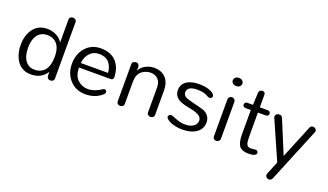

<svg xmlns="http://www.w3.org/2000/svg" viewBox="-79 -1253 3417 1999"><g transform="rotate(20 1629.5 -253.5)"><path d="M462 0Q426.6 0 421.5 -35.4V-81Q387.3 -31.6 344.3 -10.8Q301.3 10.1 247.5 10.1Q193.7 10.1 155.1 -11.4Q116.5 -32.9 92.4 -68.4Q44.3 -141.8 44.3 -244.3Q44.3 -349.4 93.7 -417.7Q146.8 -494.9 249.4 -494.9Q330.4 -494.9 389.9 -445.6Q408.9 -429.1 421.5 -406.3V-660.8Q421.5 -678.5 433.5 -687.3Q445.6 -696.2 460.8 -696.2Q475.9 -696.2 488 -686.7Q500 -677.2 500 -660.8V-36.7Q500 -17.7 488 -8.9Q475.9 0 462 0ZM341.8 -419Q312.7 -434.2 271.5 -434.2Q230.4 -434.2 202.5 -417.7Q174.7 -401.3 158.2 -374.7Q126.6 -324.1 126.6 -248.1Q126.6 -97.5 215.2 -58.2Q235.4 -49.4 272.2 -49.4Q308.9 -49.4 339.2 -65.8Q369.6 -82.3 387.3 -108.9Q420.3 -159.5 420.3 -250.6Q420.3 -377.2 341.8 -419Z M1075.9 -257Q1075.9 -245.6 1068.4 -237.3Q1060.8 -229.1 1044.3 -229.1H694.9Q697.5 -135.4 744.3 -93.7Q793.7 -49.4 858.2 -49.4Q926.6 -49.4 1003.8 -100Q1013.9 -107.6 1024.7 -107.6Q1035.4 -107.6 1041.8 -100Q1048.1 -92.4 1048.1 -84.8Q1048.1 -69.6 1038 -59.5Q963.3 10.1 851.9 10.1Q748.1 10.1 683.5 -57Q612.7 -129.1 612.7 -241.8Q612.7 -346.8 672.2 -417.7Q736.7 -494.9 844.3 -494.9Q957 -494.9 1017.7 -426.6Q1073.4 -363.3 1075.9 -257ZM998.7 -279.7Q993.7 -350.6 955.7 -392.4Q917.7 -434.2 845.6 -434.2Q782.3 -434.2 741.8 -388.6Q702.5 -344.3 697.5 -279.7Z M1194.9 -448.1Q1194.9 -465.8 1207 -474.7Q1219 -483.5 1240.5 -483.5Q1281 -483.5 1273.4 -403.8Q1302.5 -464.6 1384.8 -488.6Q1410.1 -494.9 1440.5 -494.9Q1470.9 -494.9 1501.9 -484.2Q1532.9 -473.4 1557 -450.6Q1608.9 -401.3 1608.9 -305.1V-36.7Q1608.9 -17.7 1596.2 -8.9Q1583.5 0 1569 0Q1554.4 0 1542.4 -9.5Q1530.4 -19 1530.4 -36.7V-311.4Q1530.4 -400 1460.8 -426.6Q1440.5 -434.2 1414.6 -434.2Q1388.6 -434.2 1362 -424.1Q1335.4 -413.9 1316.5 -397.5Q1273.4 -359.5 1273.4 -281V-36.7Q1273.4 -17.7 1260.8 -8.9Q1248.1 0 1232.9 0Q1217.7 0 1206.3 -9.5Q1194.9 -19 1194.9 -36.7Z M1932.9 -434.2Q1822.8 -434.2 1822.8 -364.6Q1822.8 -334.2 1853.2 -316.5Q1875.9 -305.1 1946.8 -288Q2017.7 -270.9 2054.4 -259.5Q2091.1 -248.1 2115.2 -217.7Q2139.2 -187.3 2139.2 -146.2Q2139.2 -105.1 2121.5 -75.3Q2103.8 -45.6 2073.4 -26.6Q2016.5 10.1 1925.3 10.1Q1855.7 10.1 1797.5 -12.7Q1770.9 -24.1 1754.4 -38Q1738 -51.9 1738 -63.9Q1738 -75.9 1746.8 -84.2Q1755.7 -92.4 1767.1 -92.4Q1778.5 -92.4 1793.7 -85.4Q1808.9 -78.5 1830.4 -70.9Q1888.6 -49.4 1925.3 -49.4Q1962 -49.4 1983.5 -54.4Q2005.1 -59.5 2022.8 -70.9Q2060.8 -94.9 2060.8 -136.7Q2060.8 -184.8 1993.7 -207.6Q1968.4 -216.5 1939.2 -222.2Q1910.1 -227.8 1882.3 -234.2Q1854.4 -240.5 1829.7 -249.4Q1805.1 -258.2 1784.8 -273.4Q1743 -303.8 1743 -360.8Q1743 -430.4 1802.5 -465.8Q1851.9 -494.9 1935.4 -494.9Q2016.5 -494.9 2067.1 -468.4Q2108.9 -446.8 2108.9 -422.8Q2108.9 -412.7 2100 -405.1Q2091.1 -397.5 2082.3 -397.5Q2065.8 -397.5 2055.1 -404.4Q2044.3 -411.4 2032.3 -417.1Q2020.3 -422.8 2005.1 -426.6Q1975.9 -434.2 1932.9 -434.2Z M2351.9 -651.9Q2351.9 -634.2 2338 -620.9Q2324.1 -607.6 2298.7 -607.6Q2273.4 -607.6 2259.5 -620.9Q2245.6 -634.2 2245.6 -651.9Q2245.6 -669.6 2259.5 -683.5Q2273.4 -697.5 2298.7 -697.5Q2324.1 -697.5 2338 -683.5Q2351.9 -669.6 2351.9 -651.9ZM2260.8 -444.3Q2260.8 -463.3 2272.8 -473.4Q2284.8 -483.5 2296.2 -483.5Q2307.6 -483.5 2313.9 -481Q2320.3 -478.5 2325.3 -473.4Q2338 -464.6 2338 -444.3V-39.2Q2338 -20.3 2325.3 -10.1Q2312.7 0 2298.1 0Q2283.5 0 2272.2 -9.5Q2260.8 -19 2260.8 -39.2Z M2745.6 -29.1Q2745.6 10.1 2655.7 10.1Q2587.3 10.1 2558.2 -25.3Q2527.8 -64.6 2527.8 -155.7V-425.3H2469.6Q2454.4 -425.3 2446.2 -434.2Q2438 -443 2438 -454.4Q2438 -465.8 2445.6 -474.7Q2453.2 -483.5 2469.6 -483.5H2530.4L2536.7 -621.5Q2538 -636.7 2549.4 -645.6Q2560.8 -654.4 2573.4 -654.4Q2606.3 -654.4 2606.3 -622.8V-483.5H2693.7Q2708.9 -483.5 2717.1 -474.7Q2725.3 -465.8 2725.3 -454.4Q2725.3 -443 2717.1 -434.2Q2708.9 -425.3 2693.7 -425.3H2606.3V-198.7Q2606.3 -106.3 2613.3 -85.4Q2620.3 -64.6 2632.3 -57Q2644.3 -49.4 2665.8 -49.4L2717.7 -54.4Q2731.6 -54.4 2738.6 -45.6Q2745.6 -36.7 2745.6 -29.1Z M2973.4 -5.1 2784.8 -432.9Q2781 -439.2 2782.3 -446.8Q2782.3 -472.2 2808.9 -481Q2816.5 -483.5 2826.6 -483.5Q2850.6 -483.5 2860.8 -459.5L3012.7 -92.4L3163.3 -459.5Q3174.7 -486.1 3197.5 -483.5Q3212.7 -483.5 3224.7 -474.1Q3236.7 -464.6 3236.7 -452.5Q3236.7 -440.5 3232.9 -434.2L2987.3 163.3Q2974.7 189.9 2951.9 189.9Q2927.8 189.9 2915.2 168.4Q2911.4 162 2911.4 154.4Q2911.4 146.8 2913.9 139.2Z"/></g></svg>

Font: Mandali
Style: Regular
Weight: 400
Designer: Purushoth Kumar Guthula
Foundry: Silikandhra, Hyderabad
Version: Version 1.0.5; ttfautohint (v1.2.25-373a) -l 7 -r 28 -G 50 -